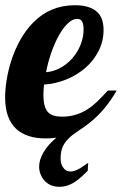

<svg xmlns="http://www.w3.org/2000/svg" viewBox="-33 -529 471 742"><path d="M137.2 167Q127.9 155.8 123 142.3Q118.2 128.9 118.2 115.2Q118.2 88.4 135.3 59.3Q152.3 30.3 185.1 2.9Q165.5 5.9 143.1 5.9Q69.3 5.9 29.3 -31.2Q-13.2 -70.8 -13.2 -152.8Q-13.2 -183.6 -7.1 -221.2Q-1 -258.8 11.2 -296.4Q24.9 -338.4 46.1 -376Q67.4 -413.6 95.7 -442.4Q161.1 -508.8 256.8 -508.8Q317.9 -508.8 345.7 -479.5Q367.2 -456.5 367.2 -413.1Q367.2 -370.6 348.6 -333.3Q330.1 -295.9 297.4 -267.1Q264.6 -238.8 223.1 -221.9Q181.6 -205.1 137.2 -202.1Q134.8 -176.8 134.8 -162.1Q134.8 -113.3 153.3 -94.7Q169.4 -78.1 207 -78.1Q261.2 -78.1 306.2 -107.4Q325.2 -119.6 342.8 -136.5Q360.4 -153.3 383.8 -179.2H418Q374.5 -103.5 315.9 -56.6Q293 -38.1 270.5 -23.9Q248 -9.3 233.2 5.1Q218.3 19.5 210 36.6Q201.2 55.2 201.2 84Q201.2 103.5 210.4 117.2Q220.2 133.8 240.2 133.8Q254.9 133.8 275.9 121.6Q290.5 112.3 292.5 110.8L308.1 100.1Q306.2 115.7 306.2 130.9Q296.9 140.1 285.2 151.1Q273.4 162.1 261.7 170.4Q230 192.9 196.8 192.9Q158.7 192.9 137.2 167ZM246.1 -303.2Q266.6 -326.7 278.3 -355.7Q290 -384.8 290 -415Q290 -435.1 284.4 -445.6Q278.8 -456.1 265.1 -456.1Q247.1 -456.1 228.8 -438.5Q210.4 -420.9 193.4 -390.1Q177.7 -361.3 165 -324.7Q152.3 -288.1 145 -250Q172.9 -252 199.2 -266.1Q225.6 -280.3 246.1 -303.2Z"/></svg>

Font: Pattaya
Style: Regular
Weight: 400
Designer: Pablo Impallari / Thai characters Designed by Thanarat Vachiruckul and Suppakit Chalermlarp
Foundry: Pablo Impallari
Version: Version 2.000